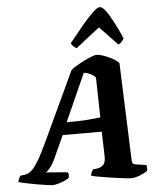

<svg xmlns="http://www.w3.org/2000/svg" viewBox="-113 -1043 900 1097"><g transform="rotate(-5 336.5 -495.0)"><path d="M144 0Q137 0 112 -3.5Q87 -7 55.5 -12.5Q24 -18 -5 -24Q-34 -30 -50 -35Q-47 -47 -42.5 -56.5Q-38 -66 -34 -70L-11 -73Q-2 -74 8.5 -78Q19 -82 34.5 -97Q50 -112 70.5 -146Q91 -180 119 -240L309 -646Q319 -655 339.5 -667.5Q360 -680 384 -692Q408 -704 428.5 -712Q449 -720 459 -720Q472 -720 496 -712Q520 -704 545 -691Q570 -678 585 -662L606 -102Q607 -86 611.5 -82.5Q616 -79 627 -77L687 -68Q689 -65 690 -55.5Q691 -46 689 -35Q679 -27 661.5 -18.5Q644 -10 625.5 -5Q607 0 595 0Q588 0 565 -2.5Q542 -5 511.5 -9.5Q481 -14 451 -18.5Q421 -23 398 -27.5Q375 -32 367 -35Q369 -48 374 -57Q379 -66 383 -70L402 -72Q427 -75 441.5 -90Q456 -105 454 -145L450 -280H226L163 -142Q151 -117 135 -97.5Q119 -78 111 -76L236 -66Q244 -53 240 -35Q232 -27 213 -18.5Q194 -10 174.5 -5Q155 0 144 0ZM255 -351Q325 -351 373 -354.5Q421 -358 449 -362L444 -592Q418 -619 377 -624ZM349 -768Q339 -772 329.5 -781.5Q320 -791 318 -799Q360 -852 396 -895Q432 -938 459.5 -964Q487 -990 500 -990Q515 -990 534 -964.5Q553 -939 575.5 -896Q598 -853 621 -800Q616 -793 608.5 -782.5Q601 -772 588 -768L486 -875Z"/></g></svg>

Font: Texturina 72pt 72pt Black
Style: Italic
Weight: 900
Italic angle: -11°
Designer: Guillermo Torres Carreño
Foundry: Omnibus-Type
Version: Version 1.002; ttfautohint (v1.8.3)